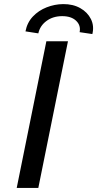

<svg xmlns="http://www.w3.org/2000/svg" viewBox="-20 -922 477 942"><path d="M62 0 207.5 -719.7H313.5L168 0ZM433.1 -754.9 370.6 -764.2Q377.4 -796.9 353.8 -819.8Q330.1 -842.8 285.2 -842.8Q240.2 -842.8 208.3 -819.3Q176.3 -795.9 168 -758.3L105 -768.1Q113.3 -811.5 141.4 -841.1Q169.4 -870.6 208.7 -886Q248 -901.4 289.6 -901.9Q337.9 -902.3 373.5 -882.3Q409.2 -862.3 426 -828.6Q442.9 -794.9 433.1 -754.9Z"/></svg>

Font: Reddit Sans Medium
Style: Italic
Weight: 500
Italic angle: -11.25°
Designer: Stephen Hutchings
Version: Version 1.013